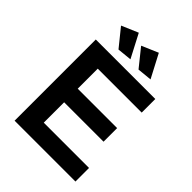

<svg xmlns="http://www.w3.org/2000/svg" viewBox="-255 -1043 1171 1171"><g transform="rotate(45 330.5 -457.5)"><path d="M242.2 -915 320.8 -764.2 227.1 -754.9 134.8 -869.1ZM415 -915 494.1 -764.2 399.9 -754.9 308.1 -869.1ZM85.9 -700.2H599.1V-583H220.2V-410.2H560.1V-293H220.2V-117.2H610.8V0H85.9Z"/></g></svg>

Font: Montserrat-Arabic Medium
Style: Regular
Weight: 500
Designer: Mohamed Gaber
Foundry: Kief Type Foundry
Version: Version 5.008;PS 005.008;hotconv 1.0.88;makeotf.lib2.5.64775